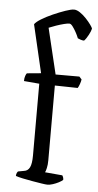

<svg xmlns="http://www.w3.org/2000/svg" viewBox="-56 -835 445 869"><g transform="rotate(5 166.5 -400.0)"><path d="M194 0Q186 0 167 -3Q148 -6 124.5 -10Q101 -14 80 -18.5Q59 -23 48 -27Q48 -35 51 -41Q54 -47 56 -48L83 -53Q100 -55 108.5 -71.5Q117 -88 117 -126V-452L47 -458Q47 -472 50.5 -481.5Q54 -491 57 -494L121 -500L70 -718Q76 -728 98.5 -742Q121 -756 150.5 -769Q180 -782 206 -791Q232 -800 245 -800Q257 -800 272 -790Q287 -780 300.5 -765.5Q314 -751 323 -738.5Q332 -726 333 -721Q332 -716 329 -708.5Q326 -701 321.5 -692.5Q317 -684 312 -676.5Q307 -669 302 -664Q294 -664 285.5 -667Q277 -670 273 -672Q268 -685 260 -699.5Q252 -714 244 -724.5Q236 -735 229 -735Q221 -735 205 -731Q189 -727 170 -720.5Q151 -714 137 -708L187 -500H295L306 -488Q305 -479 300.5 -466.5Q296 -454 292 -448L188 -450V-110Q188 -90 184.5 -75Q181 -60 178 -55L257 -48Q258 -47 260.5 -41.5Q263 -36 263 -28Q257 -22 244.5 -15.5Q232 -9 218 -4.5Q204 0 194 0Z"/></g></svg>

Font: Texturina Medium 12pt ExtraLight
Style: Regular
Weight: 250
Version: Version 1.002